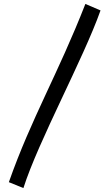

<svg xmlns="http://www.w3.org/2000/svg" viewBox="-20 -842 557 976"><path d="M99 114C175 -125 404 -543 491 -789L414 -822C274 -464 140 -243 25 84Z"/></svg>

Font: Milonga
Style: Regular
Weight: 400
Designer: Pablo Impallari, Brenda Gallo, Rodrigo Fuenzalida
Foundry: Pablo Impallari, Brenda Gallo, Rodrigo Fuenzalida
Version: Version 1.000